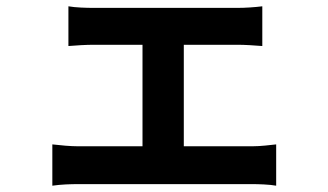

<svg xmlns="http://www.w3.org/2000/svg" viewBox="-20 -562 1040 609"><path d="M563 -98V-420H734C756 -420 787 -418 812 -416V-542C788 -539 758 -537 734 -537H276C254 -537 219 -538 197 -542V-416C219 -418 255 -420 276 -420H432V-98H228C203 -98 172 -101 146 -104V27C173 23 204 22 228 22H780C798 22 835 23 856 27V-104C836 -102 808 -98 780 -98Z"/></svg>

Font: Noto Sans CJK JP Bold
Style: Regular
Weight: 700
Designer: Ryoko NISHIZUKA (kana & ideographs); Paul D. Hunt (Latin, Greek & Cyrillic); Wenlong ZHANG (bopomofo); Sandoll Communica
Foundry: Adobe Systems Incorporated
Version: Version 1.004;PS 1.004;hotconv 1.0.82;makeotf.lib2.5.63406